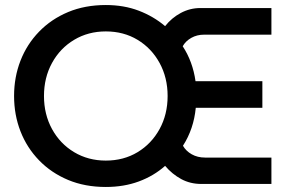

<svg xmlns="http://www.w3.org/2000/svg" viewBox="-20 -732 1142 764"><path d="M401 12Q318 12 251 -16Q184 -44 135.5 -94Q87 -144 61.5 -209.5Q36 -275 36 -350Q36 -425 61.5 -490.5Q87 -556 135.5 -606Q184 -656 251 -684Q318 -712 401 -712Q473 -712 532 -689.5Q591 -667 637 -628Q663 -661 699.5 -680.5Q736 -700 777 -700H1060V-594H791Q764 -594 741.5 -581.5Q719 -569 707 -548Q747 -487 758 -409H1024V-303H759Q751 -219 708 -152Q720 -131 743 -118Q766 -105 796 -105H1060V0H781Q737 0 701 -19.5Q665 -39 637 -72Q592 -32 532.5 -10Q473 12 401 12ZM401 -93Q472 -93 527.5 -126.5Q583 -160 615 -218.5Q647 -277 647 -350Q647 -423 615 -481.5Q583 -540 527.5 -573.5Q472 -607 401 -607Q331 -607 275 -573.5Q219 -540 187 -481.5Q155 -423 155 -350Q155 -277 187 -218.5Q219 -160 275 -126.5Q331 -93 401 -93Z"/></svg>

Font: MuseoModerno Medium
Style: Regular
Weight: 500
Designer: Pablo Cosgaya, Héctor Gatti, Marcela Romero, and the Authors of The MuseoModerno Project.
Foundry: Omnibus-Type Team
Version: Version 1.001